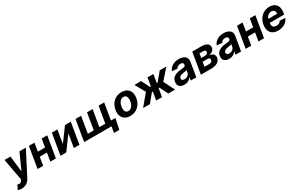

<svg xmlns="http://www.w3.org/2000/svg" viewBox="246 -2323 6647 4298"><g transform="rotate(-30 3569.5 -174.5)"><path d="M35.2 76Q62.5 84.2 81 84.2Q106.2 84.2 122.2 72.1Q138.1 60 151.3 37.6L164.8 14.6L62.5 -545.5H215.9L262.1 -144.2H267.8L448.5 -545.5H614.3L302.2 58.9Q284.1 94.1 261.4 121.3Q238.6 148.4 210.8 166.9Q182.9 185.4 149.1 195Q115.4 204.5 74.9 204.5Q45.8 204.5 21.8 200.1Q-2.1 195.7 -18.1 188.9Z M692.8 -545.5H837L801.5 -333.1H987.9L1023.4 -545.5H1166.9L1076 0H932.5L968.4 -214.1H782L746.1 0H601.9Z M1285.5 -545.5H1429.7L1372.2 -199.6L1626.1 -545.5H1775.6L1684.7 0H1540.1L1598 -346.9L1344.5 0H1194.6Z M1806.5 0 1897.4 -545.5H2041.5L1970.2 -120H2124.3L2195.7 -545.5H2339.8L2268.5 -120H2422.6L2494 -545.5H2638.1L2567.1 -119H2681.8L2625.7 156.2H2487.2L2512.8 0Z M2774.9 -273.1Q2784.8 -333.8 2810.7 -384.9Q2836.6 -436.1 2876.8 -473.4Q2916.9 -510.7 2970 -531.6Q3023.1 -552.6 3087.4 -552.6Q3149.5 -552.6 3196.2 -532Q3242.9 -511.4 3271.8 -474.1Q3300.8 -436.8 3311.1 -384.4Q3321.4 -332 3310.7 -268.5Q3300.8 -208.1 3274.7 -157Q3248.6 -105.8 3208.5 -68.5Q3168.3 -31.2 3115.2 -10.3Q3062.1 10.7 2998.2 10.7Q2915.1 10.7 2860.1 -25.2Q2804 -61.8 2782.5 -124.1Q2761 -186.4 2774.9 -273.1ZM2936.4 -152.7Q2957.7 -106.5 3013.1 -106.5Q3035.5 -106.5 3054 -113.6Q3072.4 -120.7 3087.5 -133Q3102.6 -145.2 3114.3 -161.6Q3126.1 -177.9 3134.8 -196.6Q3143.5 -215.2 3149.1 -235.1Q3154.8 -255 3158 -273.8Q3169 -345.5 3148.8 -391Q3128.2 -437.1 3072.1 -437.1Q3050.1 -437.1 3031.4 -430Q3012.8 -422.9 2997.7 -410.5Q2982.6 -398.1 2970.7 -381.6Q2958.8 -365.1 2950.1 -346.4Q2941.4 -327.8 2935.7 -307.9Q2930 -288 2927.2 -269.2Q2916.2 -197.8 2936.4 -152.7Z M3329.2 0 3567.1 -283.7 3421.2 -545.5H3593.7L3699.9 -332H3723L3758.9 -545.5H3910.2L3874.3 -332H3897L4074.6 -545.5H4247.2L4014.2 -283.7L4157.3 0H3980.8L3876.1 -213.1H3854.8L3819.2 0H3668L3703.5 -213.1H3682.2L3505.7 0Z M4242.5 -152.3Q4252.8 -213.4 4287.3 -247.9Q4304.3 -264.9 4325.8 -277.5Q4347.3 -290.1 4371.6 -298.8Q4396 -307.5 4422.2 -312.7Q4448.5 -317.8 4475.5 -320.3Q4512.1 -323.9 4537.6 -327.8Q4563.2 -331.7 4579.5 -335.6Q4611.5 -343.4 4616.1 -369.3V-371.4Q4621.4 -405.9 4604 -424Q4586.6 -442.1 4547.9 -442.1Q4507.1 -442.1 4479.4 -424.5Q4451.7 -407 4438.9 -379.3L4301.1 -390.6Q4316.8 -432.9 4344.1 -463.4Q4371.4 -494 4406.6 -513.7Q4441.8 -533.4 4482.6 -543Q4523.4 -552.6 4566.1 -552.6Q4591.6 -552.6 4618.3 -548.8Q4644.9 -545.1 4669.6 -536Q4694.2 -527 4715.6 -511.9Q4736.9 -496.8 4751.4 -473.7Q4777.3 -432.9 4766.7 -367.9L4705.3 0H4561.8L4574.6 -75.6H4570.3Q4557.5 -56.5 4540.1 -40.7Q4522.7 -24.9 4500.9 -13.5Q4479 -2.1 4452.9 4.1Q4426.8 10.3 4396.7 10.3Q4319.6 10.3 4274.1 -30.9Q4229.4 -72.1 4242.5 -152.3ZM4457.4 -94.1Q4480.1 -94.1 4502 -101.2Q4523.8 -108.3 4541.5 -121.3Q4559.3 -134.2 4571.7 -152.9Q4584.2 -171.5 4587.7 -195L4596.9 -252.8Q4590.2 -248.6 4576.9 -244.9Q4563.6 -241.1 4547.9 -238.3Q4532.3 -235.4 4516.5 -233Q4500.7 -230.5 4488.6 -228.3Q4468.4 -225.5 4451 -220Q4433.6 -214.5 4420.5 -206Q4407.3 -197.4 4398.8 -185.4Q4390.3 -173.3 4387.8 -157.3Q4383.5 -126.4 4402.7 -110.3Q4421.9 -94.1 4457.4 -94.1Z M4823.9 0 4914.8 -545.5H5147Q5247.9 -545.5 5300.1 -507.1Q5352.3 -468.8 5340.2 -398.1Q5336.6 -375.7 5325.1 -357.2Q5313.6 -338.8 5295.3 -324.4Q5277 -310 5252.1 -299.9Q5227.3 -289.8 5197.1 -284.4Q5270.2 -279.5 5304.3 -241.1Q5338.4 -202.1 5329.5 -148.8Q5324.6 -120 5312.1 -97.8Q5299.7 -75.6 5282 -59.1Q5264.2 -42.6 5241.8 -31.2Q5219.5 -19.9 5194.6 -13Q5169.7 -6 5143.6 -3Q5117.5 0 5092 0ZM4983.3 -113.3H5110.8Q5143.1 -113.3 5163.4 -128.6Q5183.6 -143.8 5187.9 -169.7Q5192.8 -199.9 5177.9 -216.1Q5163 -232.2 5130.7 -232.2H5003.2ZM5018.1 -321H5112.9Q5146.7 -321 5168.7 -335.8Q5190.7 -350.5 5194.6 -376.1Q5198.5 -400.9 5180.8 -415.3Q5163 -429.7 5127.5 -429.7H5035.9Z M5400.2 -152.3Q5410.5 -213.4 5445 -247.9Q5462 -264.9 5483.5 -277.5Q5505 -290.1 5529.3 -298.8Q5553.6 -307.5 5579.9 -312.7Q5606.2 -317.8 5633.2 -320.3Q5669.7 -323.9 5695.3 -327.8Q5720.9 -331.7 5737.2 -335.6Q5769.2 -343.4 5773.8 -369.3V-371.4Q5779.1 -405.9 5761.7 -424Q5744.3 -442.1 5705.6 -442.1Q5664.8 -442.1 5637.1 -424.5Q5609.4 -407 5596.6 -379.3L5458.8 -390.6Q5474.4 -432.9 5501.8 -463.4Q5529.1 -494 5564.3 -513.7Q5599.4 -533.4 5640.3 -543Q5681.1 -552.6 5723.7 -552.6Q5749.3 -552.6 5775.9 -548.8Q5802.6 -545.1 5827.2 -536Q5851.9 -527 5873.2 -511.9Q5894.5 -496.8 5909.1 -473.7Q5935 -432.9 5924.4 -367.9L5862.9 0H5719.5L5732.2 -75.6H5728Q5715.2 -56.5 5697.8 -40.7Q5680.4 -24.9 5658.6 -13.5Q5636.7 -2.1 5610.6 4.1Q5584.5 10.3 5554.3 10.3Q5477.3 10.3 5431.8 -30.9Q5387.1 -72.1 5400.2 -152.3ZM5615.1 -94.1Q5637.8 -94.1 5659.6 -101.2Q5681.5 -108.3 5699.2 -121.3Q5717 -134.2 5729.4 -152.9Q5741.8 -171.5 5745.4 -195L5754.6 -252.8Q5747.9 -248.6 5734.6 -244.9Q5721.2 -241.1 5705.6 -238.3Q5690 -235.4 5674.2 -233Q5658.4 -230.5 5646.3 -228.3Q5626.1 -225.5 5608.7 -220Q5591.3 -214.5 5578.1 -206Q5565 -197.4 5556.5 -185.4Q5547.9 -173.3 5545.5 -157.3Q5541.2 -126.4 5560.4 -110.3Q5579.5 -94.1 5615.1 -94.1Z M6072.4 -545.5H6216.6L6181.1 -333.1H6367.5L6403.1 -545.5H6546.5L6455.6 0H6312.1L6348 -214.1H6161.6L6125.7 0H5981.5Z M6596.6 -270.2Q6606.9 -329.9 6633 -381.4Q6659.1 -432.9 6699 -470.9Q6739 -508.9 6791.7 -530.7Q6844.5 -552.6 6908 -552.6Q6980.5 -552.6 7033.4 -522Q7060 -506.7 7079.4 -483.7Q7098.7 -460.6 7109.9 -429.9Q7121.1 -399.1 7123.4 -360.6Q7125.7 -322.1 7118.3 -275.6L7111.5 -234H6740.1L6739.3 -230.1Q6733.7 -198.2 6737.9 -174.2Q6742.2 -150.2 6755.5 -134.2Q6768.8 -118.3 6790.7 -110.3Q6812.5 -102.3 6841.6 -102.3Q6880.3 -102.3 6910.2 -118.3Q6940 -134.2 6957 -165.5L7095.2 -156.2Q7078.5 -112.9 7050.1 -81.3Q7021.7 -49.7 6985.4 -29.3Q6949.2 -8.9 6907 0.9Q6864.7 10.7 6820.3 10.7Q6694.2 10.7 6634.6 -65Q6574.6 -141 6596.6 -270.2ZM6757.1 -327.8H6984Q6992.2 -376.4 6967 -408Q6941.8 -439.6 6892.8 -439.6Q6868.3 -439.6 6845.9 -430.6Q6823.5 -421.5 6805.4 -406.1Q6787.3 -390.6 6774.7 -370.4Q6762.1 -350.1 6757.1 -327.8Z"/></g></svg>

Font: Inter P
Style: Bold Italic
Weight: 700
Italic angle: 9.39999°
Designer: Rasmus Andersson
Foundry: rsms
Version: Version 3.018;git-588b23468